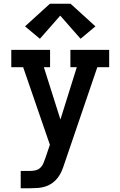

<svg xmlns="http://www.w3.org/2000/svg" viewBox="-20 -795 640 1020"><path d="M90 205V113H142Q156 113 170 109.5Q184 106 194.5 96Q205 86 210.5 72.5Q216 59 221 45L245 -26L103 -438H40V-530H246V-438H213L301 -160L388 -438H354V-530H560V-438H497L322 75Q316 94 308 113Q300 132 287.5 148.5Q275 165 258.5 177Q242 189 222.5 195.5Q203 202 182.5 203.5Q162 205 142 205ZM192 -589 113 -655 245 -775H355L487 -655L408 -589L300 -712Z"/></svg>

Font: Iosevka Slab Semibold Extended
Style: Regular
Weight: 600
Width: 7
Monospace: yes
Designer: Belleve Invis
Foundry: Belleve Invis
Version: Version 11.1.0; ttfautohint (v1.8.3)